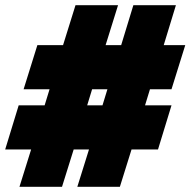

<svg xmlns="http://www.w3.org/2000/svg" viewBox="-24 -720 734 740"><path d="M490 -700 443 -546H383L431 -700H267L219 -546H120L67 -376H167L148 -314H48L-4 -144H96L51 0H215L260 -144H319L274 0H438L483 -144H585L637 -314H535L554 -376H637L690 -546H607L654 -700ZM390 -376 371 -314H312L331 -376Z"/></svg>

Font: Unageo
Style: Black-Italic
Weight: 900
Designer: Richard Sepsi
Foundry: Richard Sepsi
Version: Version 2.000